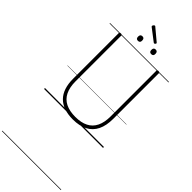

<svg xmlns="http://www.w3.org/2000/svg" viewBox="-824 -1938 2913 2913"><g transform="rotate(45 632.5 -482.0)"><path d="M635 19Q528 19 447 -9Q366 -37 311.5 -92.5Q257 -148 229.5 -230.5Q202 -313 202 -422V-1401Q202 -1411 208 -1415.5Q214 -1420 229 -1420Q243 -1420 249.5 -1415.5Q256 -1411 256 -1401V-420Q256 -292 298 -206Q340 -120 424.5 -77.5Q509 -35 635 -35Q759 -35 842.5 -77.5Q926 -120 967.5 -206Q1009 -292 1009 -420V-1401Q1009 -1411 1015.5 -1415.5Q1022 -1420 1035 -1420Q1063 -1420 1063 -1401V-422Q1063 -276 1015 -178Q967 -80 871.5 -30.5Q776 19 635 19ZM490 -1523Q469 -1523 458 -1534.5Q447 -1546 447 -1571Q447 -1597 458 -1609Q469 -1621 491 -1621Q513 -1621 523.5 -1608.5Q534 -1596 534 -1571Q535 -1546 523.5 -1534.5Q512 -1523 490 -1523ZM776 -1523Q754 -1523 743 -1534.5Q732 -1546 732 -1571Q732 -1597 743 -1609Q754 -1621 776 -1621Q797 -1621 808 -1608.5Q819 -1596 819 -1571Q820 -1546 808.5 -1534.5Q797 -1523 776 -1523ZM691 -1669Q688 -1669 685 -1671Q682 -1673 677 -1676L489 -1820Q484 -1825 482.5 -1828Q481 -1831 481 -1835Q481 -1842 486 -1850Q491 -1858 498.5 -1863.5Q506 -1869 512 -1869Q517 -1869 520.5 -1866Q524 -1863 528 -1859L711 -1706Q715 -1702 716 -1699Q717 -1696 717 -1693Q717 -1686 708 -1677.5Q699 -1669 691 -1669ZM0 895H1265V905H0ZM0 -20H1265V0H0ZM0 -505H1265V-500H0ZM0 -1415H1265V-1405H0Z"/></g></svg>

Font: Playwrite BE WAL Guides
Style: Regular
Weight: 400
Designer: Veronika Burian, José Scaglione
Foundry: TypeTogether
Version: Version 1.003